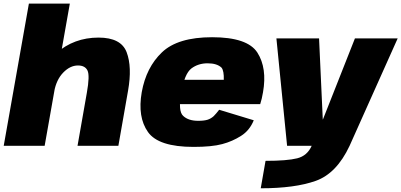

<svg xmlns="http://www.w3.org/2000/svg" viewBox="-34 -805 2215 1060"><path d="M-13.5 0H212.5L351.5 -785H125.5ZM394 0H619.5L673 -304.5Q696 -435.5 665.2 -516.5Q634.5 -597.5 510 -597.5Q374.5 -597.5 276.2 -511.2Q178 -425 163 -341.5L265 -298.5Q277 -365 315 -404.2Q353 -443.5 396.5 -443.5Q435.5 -443.5 449 -415.8Q462.5 -388 445.5 -293Z M1034.5 6 1060 -138Q1006 -138 977.5 -165Q948 -191 967 -295.5Q985 -398 1022.5 -427Q1060.5 -455.5 1112 -455.5Q1164.5 -455.5 1189.5 -431Q1203 -413 1201.5 -364.5H960L936.5 -230H1402.5Q1412 -259 1418 -295.5Q1441.5 -429 1387 -514.5Q1332.5 -599.5 1137 -599.5Q947.5 -599.5 860 -516Q773 -433 748.5 -296Q724.5 -158.5 783 -76Q841 6 1034.5 6ZM1060 -138 1034.5 6Q1135.5 6 1193 -9.5Q1249.5 -24.5 1297 -55Q1344 -84.5 1367 -141L1176 -199Q1159.5 -177.5 1145.5 -163.5Q1130.5 -150 1112 -144Q1092.5 -138 1060 -138Z M1551 0H1896L2161.5 -593H1925.5L1749 -146H1748L1727.5 -593H1492ZM1405.5 234.5Q1594 234.5 1709.2 193.5Q1824.5 152.5 1896 0L1687 -0.5Q1662.5 55 1606.8 69Q1551 83 1432 83Z"/></svg>

Font: Anybody Black
Style: Italic
Weight: 900
Italic angle: -10°
Designer: Tyler Finck
Foundry: Etcetera Type Company
Version: Version 1.113;gftools[0.9.25]